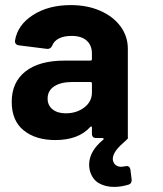

<svg xmlns="http://www.w3.org/2000/svg" viewBox="-20 -542 640 754"><path d="M478 110Q489 110 492 123L497 163V166Q497 179 485 183Q456 192 428 192Q394 192 368.5 177.5Q343 163 333 129Q330 117 330 105Q330 52 385 7Q388 5 387 2.5Q386 0 382 0H358Q341 0 341 -17V-41Q341 -45 339 -45.5Q337 -46 334 -43Q288 8 197 8Q120 8 73 -30Q26 -68 26 -142Q26 -219 80 -261.5Q134 -304 234 -304H335Q341 -304 341 -310V-331Q341 -364 320.5 -382.5Q300 -401 261 -401Q231 -401 211.5 -391Q192 -381 185 -363Q179 -349 165 -350L54 -364Q46 -365 42 -370Q38 -375 39 -383Q49 -444 109.5 -483Q170 -522 258 -522Q323 -522 374 -499.5Q425 -477 453.5 -438Q482 -399 482 -351V-4Q482 -3 482.5 -1Q483 1 481 3Q478 7 463 20Q423 55 423 82Q423 87 424 90Q431 113 457 113Q461 113 471 111Q474 110 478 110ZM341 -179V-214Q341 -220 335 -220H264Q219 -220 193 -203Q167 -186 167 -155Q167 -128 186.5 -112.5Q206 -97 238 -97Q281 -97 311 -120Q341 -143 341 -179Z"/></svg>

Font: Barlow
Style: Bold
Weight: 700
Designer: Jeremy Tribby
Foundry: Jeremy Tribby
Version: Version 1.101 August 23, 2024